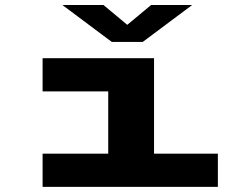

<svg xmlns="http://www.w3.org/2000/svg" viewBox="-20 -726 940 746"><path d="M145.5 0V-129H400.5V-371H145.5V-500H578.5V-129H826.5V0ZM222.5 -706.5H382L474.5 -629.5L567 -706.5H726.5L534.5 -563H414.5Z"/></svg>

Font: Trispace Expanded
Style: Bold
Weight: 700
Width: 7
Designer: Tyler Finck
Foundry: Etcetera Type Company
Version: Version 1.210; ttfautohint (v1.8.3)